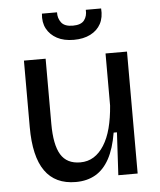

<svg xmlns="http://www.w3.org/2000/svg" viewBox="-52 -753 674 811"><g transform="rotate(-5 285.0 -347.5)"><path d="M237 13Q150 13 106.5 -48.5Q63 -110 63 -235V-517H155V-241Q155 -152 180.5 -110Q206 -68 263 -68Q295 -68 320 -83.5Q345 -99 364 -129Q383 -159 394 -201Q405 -243 409 -296V-517H500V-229V0H418L428 -181H414Q403 -114 379.5 -71Q356 -28 320.5 -7.5Q285 13 237 13ZM156 -708H220Q219 -683 233 -664.5Q247 -646 282 -646Q317 -646 330.5 -664Q344 -682 342 -708H407Q410 -670 395.5 -643Q381 -616 351.5 -601Q322 -586 281 -586Q239 -586 210 -601.5Q181 -617 166.5 -644Q152 -671 156 -708Z"/></g></svg>

Font: Bricolage Grotesque 36pt
Style: Regular
Weight: 400
Designer: Mathieu Triay
Foundry: Atelier Triay
Version: Version 1.001;gftools[0.9.33.dev8+g029e19f]